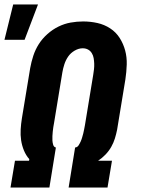

<svg xmlns="http://www.w3.org/2000/svg" viewBox="-20 -839 640 859"><path d="M27 0 47 -120H110L111 -127Q96 -144 87 -166Q78 -188 74.5 -211.5Q71 -235 72.5 -260Q74 -285 78 -310L115 -534Q120 -562 129 -589.5Q138 -617 153.5 -641.5Q169 -666 192 -686.5Q215 -707 241.5 -720Q268 -733 296 -738Q324 -743 352 -743Q385 -743 416 -736Q447 -729 473 -712Q499 -695 515.5 -669Q532 -643 540 -613Q548 -583 547 -550Q546 -517 541 -484L504 -259Q500 -239 494 -219.5Q488 -200 477.5 -181.5Q467 -163 451.5 -147Q436 -131 419 -120H481L461 0H287L316 -179Q326 -180 331.5 -188.5Q337 -197 341 -206Q345 -215 347.5 -224Q350 -233 352.5 -242Q355 -251 356.5 -260.5Q358 -270 360 -279L397 -504Q399 -516 400.5 -529Q402 -542 401.5 -554.5Q401 -567 399 -579Q397 -591 390.5 -601.5Q384 -612 373.5 -617.5Q363 -623 350 -623Q332 -623 314 -612.5Q296 -602 285 -586Q274 -570 268 -551.5Q262 -533 259 -515L222 -290Q220 -280 218.5 -270Q217 -260 216 -250Q215 -240 214.5 -230Q214 -220 214.5 -210.5Q215 -201 218 -191Q221 -181 230 -179L201 0ZM0 -661 39 -819H150L90 -661Z"/></svg>

Font: Iosevka Etoile Heavy
Style: Italic
Weight: 900
Italic angle: -9°
Designer: Belleve Invis
Foundry: Belleve Invis
Version: Version 22.1.2; ttfautohint (v1.8.4)